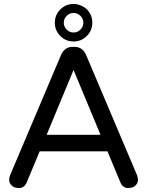

<svg xmlns="http://www.w3.org/2000/svg" viewBox="-20 -938 737 963"><path d="M348 -918Q368 -918 385.5 -910.5Q403 -903 416 -891Q443 -863 443 -824Q443 -785 415.5 -757.5Q388 -730 349 -730Q310 -730 282.5 -757.5Q255 -785 255 -824Q255 -863 282.5 -890.5Q310 -918 348 -918ZM349 -775Q369 -775 383.5 -789.5Q398 -804 398 -824Q398 -844 383.5 -858.5Q369 -873 349 -873Q329 -873 314.5 -858.5Q300 -844 300 -824Q300 -804 314.5 -789.5Q329 -775 349 -775ZM667 -60Q672 -48 672 -34.5Q672 -21 660 -8Q648 5 622 5Q596 5 584 -23L519 -179H179L114 -23Q102 5 76 5Q50 5 38 -8Q26 -21 26 -34.5Q26 -48 31 -60L286 -662Q304 -703 344 -703H354Q394 -703 412 -662ZM484 -262 349 -587 214 -262Z"/></svg>

Font: Varela Round
Style: Regular
Weight: 400
Designer: Joe Prince
Foundry: Joe Prince
Version: Version 1.000